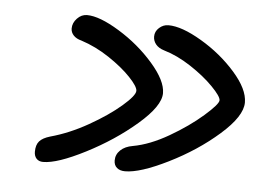

<svg xmlns="http://www.w3.org/2000/svg" viewBox="-36 -589 641 445"><g transform="rotate(5 284.5 -366.5)"><path d="M57 -217Q57 -233 64.5 -241.5Q72 -250 89 -255Q133 -267 177 -292Q221 -317 250 -342Q279 -367 279 -378Q279 -388 259 -409Q239 -430 207.5 -451Q176 -472 142 -483Q130 -486 123.5 -493Q117 -500 117 -509Q117 -522 127 -532.5Q137 -543 150 -543Q179 -543 225.5 -514.5Q272 -486 306.5 -446.5Q341 -407 341 -378Q341 -348 290.5 -304.5Q240 -261 175.5 -228Q111 -195 78 -195Q68 -195 62.5 -201Q57 -207 57 -217ZM243 -213Q243 -227 253.5 -237Q264 -247 282 -250Q321 -257 365 -282.5Q409 -308 441 -336Q473 -364 473 -373Q473 -382 451.5 -404Q430 -426 398 -447Q366 -468 335 -477Q322 -481 315.5 -489Q309 -497 309 -507Q309 -519 318.5 -527.5Q328 -536 340 -536Q371 -536 417.5 -508.5Q464 -481 498 -442.5Q532 -404 532 -373Q532 -341 482.5 -297.5Q433 -254 368.5 -222Q304 -190 269 -190Q257 -190 250 -196Q243 -202 243 -213Z"/></g></svg>

Font: Mali
Style: Italic
Weight: 400
Italic angle: -10°
Version: Version 1.000; ttfautohint (v1.6)